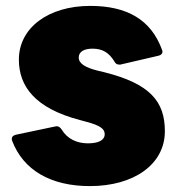

<svg xmlns="http://www.w3.org/2000/svg" viewBox="-20 -578 602 651"><path d="M285 53C433 53 539 -20 539 -133C539 -234 489 -294 334 -333L313 -338C268 -349 247 -363 247 -383C247 -404 267 -413 294 -413C329 -413 350 -398 367 -371C371 -363 376 -359 384 -359C385 -359 387 -359 388 -359L517 -389C526 -391 531 -396 531 -403C531 -405 530 -407 529 -410C492 -511 411 -558 286 -558C143 -558 44 -483 44 -376C44 -286 98 -211 251 -171L273 -165C322 -152 335 -140 335 -123C335 -102 313 -92 278 -92C241 -92 208 -107 189 -139C184 -146 179 -150 172 -150C170 -150 168 -149 166 -149L33 -121C25 -119 20 -114 20 -108C20 -106 20 -103 21 -101C59 -1 152 53 285 53Z"/></svg>

Font: LINE Seed JP_OTF ExtraBold
Style: Regular
Weight: 800
Designer: LY Corporation & Fontrix & Fontworks
Version: Version 1.013